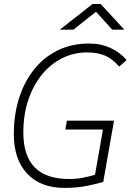

<svg xmlns="http://www.w3.org/2000/svg" viewBox="-20 -918 645 948"><path d="M298.3 9.8Q180.7 9.8 114.5 -60.3Q48.3 -130.4 48.3 -255.4Q48.3 -352.1 74.2 -433.6Q100.1 -515.1 148.7 -575.7Q197.3 -636.2 265.9 -669.7Q334.5 -703.1 419.9 -703.1Q478 -703.1 526.6 -680.7Q575.2 -658.2 605 -621.1L568.4 -589.4Q536.1 -627 499.3 -643.1Q462.4 -659.2 410.2 -659.2Q343.3 -659.2 285.9 -630.1Q228.5 -601.1 185.8 -548.1Q143.1 -495.1 119.1 -422.6Q95.2 -350.1 95.2 -263.2Q95.2 -34.2 320.8 -34.2Q358.9 -34.2 391.4 -40.8Q423.8 -47.4 449.2 -55.2L488.3 -278.3H302.7L310.1 -322.3H543L489.7 -19.5Q468.8 -13.2 416 -1.7Q363.3 9.8 298.3 9.8ZM275.4 -771.5 437 -898.4H477.1L593.8 -771.5H534.2L454.1 -859.9L342.3 -771.5Z"/></svg>

Font: Cascadia Code ExtraLight
Style: Italic
Weight: 200
Italic angle: -10°
Monospace: yes
Designer: Aaron Bell
Foundry: Saja Typeworks
Version: Version 2404.023; ttfautohint (v1.8.4)